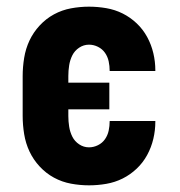

<svg xmlns="http://www.w3.org/2000/svg" viewBox="-20 -548 540 576"><path d="M247 8Q220 8 193 3Q166 -2 142 -15Q118 -28 99 -48.5Q80 -69 68.5 -93.5Q57 -118 52.5 -145.5Q48 -173 48 -200V-320Q48 -347 52.5 -374.5Q57 -402 68.5 -426.5Q80 -451 99 -471.5Q118 -492 142 -505Q166 -518 193 -523Q220 -528 247 -528Q273 -528 299 -523.5Q325 -519 348 -507.5Q371 -496 390 -478Q409 -460 421.5 -437Q434 -414 440 -388.5Q446 -363 446 -337Q446 -336 446 -335.5Q446 -335 446 -335H309Q309 -335 309 -335.5Q309 -336 309 -336Q309 -350 306 -364Q303 -378 295 -389.5Q287 -401 274 -407.5Q261 -414 247 -414Q231 -414 217.5 -405Q204 -396 197 -382Q190 -368 187.5 -352Q185 -336 185 -320V-300H308V-220H185V-200Q185 -184 187.5 -168Q190 -152 197 -138Q204 -124 217.5 -115Q231 -106 247 -106Q261 -106 274 -112.5Q287 -119 295 -130.5Q303 -142 306 -156Q309 -170 309 -184Q309 -184 309 -184.5Q309 -185 309 -185H446Q446 -185 446 -184.5Q446 -184 446 -183Q446 -157 440 -131.5Q434 -106 421.5 -83Q409 -60 390 -42Q371 -24 348 -12.5Q325 -1 299 3.5Q273 8 247 8Z"/></svg>

Font: Iosevka SS04 Heavy
Style: Regular
Weight: 900
Monospace: yes
Designer: Belleve Invis
Foundry: Belleve Invis
Version: Version 19.0.0; ttfautohint (v1.8.4)